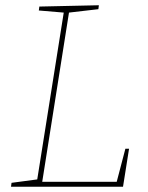

<svg xmlns="http://www.w3.org/2000/svg" viewBox="-20 -712 563 732"><path d="M425 -19 458 -145H472L449 0H22L24 -15L122 -28L223 -664L128 -672L130 -687L357 -692L355 -677L243 -664L141 -19Z"/></svg>

Font: Bitter Pro Thin
Style: Italic
Weight: 250
Italic angle: -9°
Designer: Sol Matas, and Bitter project Authors
Foundry: Sol Matas
Version: Version 1.010